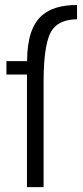

<svg xmlns="http://www.w3.org/2000/svg" viewBox="-20 -765 341 785"><path d="M6.3 -460.4V-515.1H90.8Q90.8 -648.9 151.9 -702.1Q200.7 -744.6 294.9 -744.6V-686Q229.5 -686 197.8 -648.4Q158.2 -602.5 158.2 -429.2V0H90.3V-460.4Z"/></svg>

Font: News Cycle
Style: Regular
Weight: 500
Version: Version 0.5.2